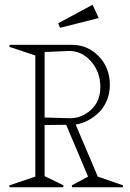

<svg xmlns="http://www.w3.org/2000/svg" viewBox="-20 -789 548 809"><path d="M168 -262.2V-46.9L248 -7.8L246.1 0H21L19 -7.8L128.9 -44.9V-555.2L19 -591.8L21 -600.1H283.2Q349.6 -600.1 396.2 -551.8Q442.9 -503.4 442.9 -431.2Q442.9 -395 429.7 -364.5Q416.5 -334 395.3 -313.7Q374 -293.5 349.1 -280.8Q324.2 -268.1 298.8 -264.2L392.1 -44.9L499 -7.8L497.1 0H284.2L282.2 -7.8L351.1 -44.9L258.8 -263.2ZM168 -293.9 270 -291Q321.3 -288.6 362.1 -325Q402.8 -361.3 402.8 -421.9Q402.8 -485.8 363.3 -530.8Q323.7 -575.7 268.1 -574.2L168 -569.8ZM225.1 -690.9 370.1 -769 396 -712.9 232.9 -671.9Z"/></svg>

Font: Halibut Cnd Thin
Style: Regular
Weight: 250
Width: 3
Designer: Matteo Maggi
Foundry: Collletttivo
Version: Version 3.080 | FøM Fix